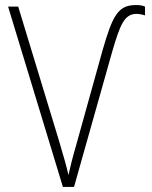

<svg xmlns="http://www.w3.org/2000/svg" viewBox="-20 -740 603 760"><path d="M229 0H273L424 -535C455 -641 472 -685 520 -685C530 -685 542 -683 554 -679V-714C542 -719 532 -720 518 -720C448 -720 426 -680 386 -541L285 -178C265 -109 259 -83 251 -47C242 -86 236 -107 212 -188L52 -714H12Z"/></svg>

Font: Noto Sans Mono SemiCondensed ExtraLight
Style: Regular
Weight: 200
Width: 4
Designer: Monotype Design Team
Foundry: Monotype Imaging Inc.
Version: Version 2.014